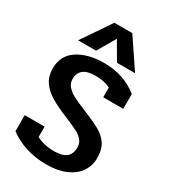

<svg xmlns="http://www.w3.org/2000/svg" viewBox="-218 -995 978 1112"><g transform="rotate(30 271.0 -439.0)"><path d="M209 -893H329L459 -700H338L268 -820L198 -700H78ZM27 -63V-170H160V-101Q208 -74 279 -74Q385 -74 385 -159Q385 -188 369 -207.5Q353 -227 326 -241Q299 -255 244 -278Q170 -308 125.5 -335Q81 -362 56.5 -398.5Q32 -435 32 -486Q32 -573 100.5 -617.5Q169 -662 276 -662Q408 -662 503 -586V-487H369V-551Q331 -573 269 -573Q162 -573 162 -490Q162 -461 182 -439.5Q202 -418 229.5 -404Q257 -390 304 -371Q385 -338 426.5 -315Q468 -292 491.5 -257Q515 -222 515 -165Q515 -113 487.5 -72.5Q460 -32 406.5 -8.5Q353 15 278 15Q203 15 138 -6Q73 -27 27 -63Z"/></g></svg>

Font: Pridi Medium
Style: Regular
Weight: 500
Designer: Katatrad Team
Foundry: CadsonDemak
Version: Version 1.001